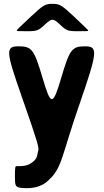

<svg xmlns="http://www.w3.org/2000/svg" viewBox="-20 -770 541 1003"><path d="M58 151C58 199 60 207 87 211C97 212 108 213 120 213C170 213 206 198 232 173C306 106 299 51 395 -225C490 -500 493 -528 425 -528C356 -528 344 -513 300 -364C256 -215 246 -215 202 -364C158 -513 146 -528 77 -528C8 -528 10 -504 94 -264C178 -23 186 3 179 21C172 39 181 58 140 84C125 94 105 98 79 98H69C59 97 58 102 58 151ZM368 -682C302 -744 291 -750 254 -750C217 -750 206 -744 141 -683C75 -621 68 -615 68 -611C68 -607 73 -607 123 -607C173 -607 181 -610 216 -643C251 -675 257 -675 292 -643C326 -610 334 -607 385 -607C436 -607 441 -607 441 -610C441 -613 434 -619 368 -682Z"/></svg>

Font: Asimov Print
Style: A
Weight: 500
Designer: Google
Version: Version 2.000980: 2014